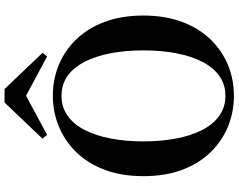

<svg xmlns="http://www.w3.org/2000/svg" viewBox="-120 -886 1026 825"><g transform="rotate(-90 392.5 -474.0)"><path d="M421.9 -967 577.5 -803.8 561.9 -784.1 353.1 -896.1H433.2L224.9 -784.1L208.5 -803.8L364.1 -967ZM392.9 18.6Q324.2 18.6 261.8 -6.5Q199.5 -31.6 151.1 -81Q102.7 -130.4 75.1 -202.8Q47.6 -275.2 47.6 -370.5Q47.6 -464.8 75.1 -537.3Q102.7 -609.9 151.1 -659.3Q199.5 -708.6 261.8 -734Q324.2 -759.4 392.9 -759.4Q462.5 -759.4 524.4 -734.3Q586.3 -709.2 634.4 -659.8Q682.6 -610.4 710.1 -537.9Q737.7 -465.3 737.7 -370.5Q737.7 -276.2 710.1 -203.4Q682.6 -130.6 634.4 -81.3Q586.3 -31.9 524.4 -6.6Q462.5 18.6 392.9 18.6ZM392.9 -18Q442.6 -18 479.3 -44.8Q515.9 -71.5 540 -119.4Q564.1 -167.3 576.1 -231.5Q588 -295.6 588 -370.5Q588 -445.3 576.1 -509.2Q564.1 -573 540 -620.8Q515.9 -668.7 479.3 -695.5Q442.6 -722.2 392.9 -722.2Q343.1 -722.2 306.2 -695.5Q269.3 -668.7 245.1 -620.8Q220.9 -573 209 -509.2Q197 -445.3 197 -370.5Q197 -295.6 209 -231.5Q220.9 -167.3 245.1 -119.4Q269.3 -71.5 306.2 -44.8Q343.1 -18 392.9 -18Z"/></g></svg>

Font: Noto Serif KR ExtraLight
Style: Regular
Weight: 200
Designer: Ryoko NISHIZUKA 西塚涼子 (kana & ideographs); Frank Grießhammer (Latin, Greek & Cyrillic); Wenlong ZHANG 张文龙 (bopomofo); San
Foundry: Adobe
Version: Version 2.002-H1;hotconv 1.1.0;makeotfexe 2.6.0